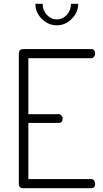

<svg xmlns="http://www.w3.org/2000/svg" viewBox="-20 -989 543 1009"><path d="M129 -683V-389H288Q297 -389 303 -382Q309 -375 309 -365Q309 -343 288 -343H129V-48H459Q468 -48 474 -40.5Q480 -33 480 -23Q480 0 459 0H103Q79 0 79 -22V-709Q79 -731 103 -731H459Q480 -731 480 -708Q480 -698 474 -690.5Q468 -683 459 -683ZM353 -969H391Q391 -924 357 -890Q323 -856 279 -856Q234 -856 200 -889.5Q166 -923 166 -969H204Q204 -935 226 -911Q248 -887 279 -887Q309 -887 331 -911Q353 -935 353 -969Z"/></svg>

Font: Dosis
Style: Light
Weight: 300
Designer: Edgar Tolentino, Pablo Impallari, Igino Marini
Foundry: Edgar Tolentino, Pablo Impallari, Igino Marini
Version: Version 1.007